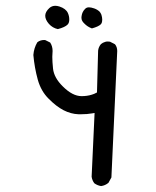

<svg xmlns="http://www.w3.org/2000/svg" viewBox="-20 -644 540 663"><path d="M384.8 -467.8Q384.8 -481.9 377 -491.2L359.9 -500Q356 -500.5 353.8 -500.5Q351.6 -500.5 348.9 -500.5Q346.2 -500.5 342.3 -499Q335 -497.1 328.6 -491.7Q320.3 -481.9 318.8 -469.2L314.9 -324.7Q304.2 -318.8 296.4 -316.9Q280.8 -312 261.7 -312Q230.5 -312 196.8 -345.7Q166.5 -375.5 163.1 -407.2Q160.6 -431.2 160.6 -447.8Q160.6 -454.1 161.1 -458.3Q161.6 -462.4 161.6 -467.8Q161.6 -484.4 153.3 -497.1L136.7 -505.4Q134.8 -505.9 132.8 -505.9Q118.7 -505.9 108.9 -498Q97.2 -478.5 95.2 -454.1Q99.1 -410.2 110.4 -369.1Q121.6 -329.1 147.9 -303.2Q174.3 -276.4 199.5 -263.4Q224.6 -250.5 250.5 -249.5Q255.4 -249.5 260.7 -249.5Q280.8 -249.5 297.4 -252.4L306.6 -253.9L296.4 -33.7Q298.3 -21 305.7 -11.2Q316.4 -3.4 329.1 -1.5Q343.3 -3.4 354.5 -12.7L364.7 -31.2ZM213.4 -559.1Q219.2 -564.9 219.2 -576.7Q219.2 -588.4 214.4 -599.1Q207.5 -614.3 185.1 -621.6Q177.2 -624 170.9 -624Q159.2 -624 150.4 -616.2Q136.2 -603 136.2 -589.6Q136.2 -576.2 148.9 -561.5Q161.6 -547.4 179.7 -543.5Q204.1 -549.8 213.4 -559.1ZM331.1 -564.5Q333 -569.8 333 -576.7Q333 -583.5 330.1 -593.3Q327.6 -599.6 323.7 -604Q315.9 -611.3 305.2 -615Q294.4 -618.7 287.1 -618.7Q278.8 -618.7 273.9 -613.3Q263.7 -603.5 261.7 -588.4Q261.2 -585.9 261.2 -583.7Q261.2 -581.5 261.7 -578.1Q263.2 -570.3 271 -563Q282.2 -551.3 297.4 -545.9Q320.3 -552.2 328.1 -560.1Q330.1 -562.5 331.1 -564.5Z"/></svg>

Font: Bakudai
Style: ExtraLight
Weight: 200
Version: Version 1.48